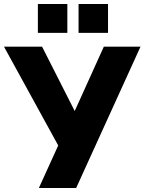

<svg xmlns="http://www.w3.org/2000/svg" viewBox="-44 -938 721 958"><path d="M150 0 260 -242 257 -193 -24 -705H166L342 -358H317L474 -705H657L336 0ZM348 -774V-918H495V-774ZM145 -774V-918H292V-774Z"/></svg>

Font: Nunito Sans 10pt SemiCondensed Black
Style: Regular
Weight: 900
Width: 4
Designer: Vernon Adams
Foundry: Vernon Adams
Version: Version 3.101;gftools[0.9.27]